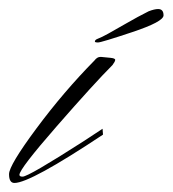

<svg xmlns="http://www.w3.org/2000/svg" viewBox="-46 -404 382 425"><path d="M164 -312Q164 -316 171 -318.5Q178 -321 193.5 -329.5Q209 -338 234 -352.5Q259 -367 283 -379Q296 -384 304 -384Q316 -384 316 -370Q316 -356 247 -333Q178 -310 171 -310Q164 -310 164 -312ZM203 -260Q163 -220 80 -125Q-3 -30 -3 -17Q-3 -13 4 -13Q17 -13 140 -92L181 -119L182 -106Q21 1 -14 1Q-26 1 -26 -18.5Q-26 -38 34.5 -119.5Q95 -201 163 -270Q169 -278 176 -278H178Q188 -277 198.5 -276Q209 -275 209 -271.5Q209 -268 203 -260Z"/></svg>

Font: Herr Von Muellerhoff
Style: Regular
Weight: 400
Version: Version 1.000